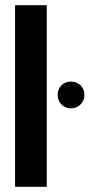

<svg xmlns="http://www.w3.org/2000/svg" viewBox="-20 -719 355 739"><path d="M38 0H160V-699H38ZM202 -354Q202 -332 216.5 -317Q231 -302 253 -302Q275 -302 290 -317Q305 -332 305 -354Q305 -376 290 -390.5Q275 -405 253 -405Q231 -405 216.5 -390.5Q202 -376 202 -354Z"/></svg>

Font: Moniqa Black
Style: Regular
Weight: 900
Designer: Rajesh Rajput
Foundry: Rajesh Rajput
Version: Version 1.000